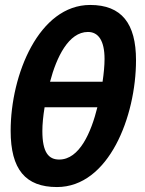

<svg xmlns="http://www.w3.org/2000/svg" viewBox="-20 -745 587 775"><path d="M210 10C419 10 529 -275 529 -502C529 -650 471 -725 344 -725C138 -725 23 -445 23 -217C23 -61 83 10 210 10ZM394 -415H182C208 -514 257 -616 335 -616C377 -616 402 -581 402 -507C402 -481 399 -449 394 -415ZM219 -101C176 -101 151 -130 151 -216C151 -243 154 -275 160 -312H373C348 -211 301 -101 219 -101Z"/></svg>

Font: Noto Sans ExtraCondensed
Style: Bold Italic
Weight: 700
Width: 2
Italic angle: -12°
Designer: Monotype Design Team
Foundry: Monotype Imaging Inc.
Version: Version 2.013